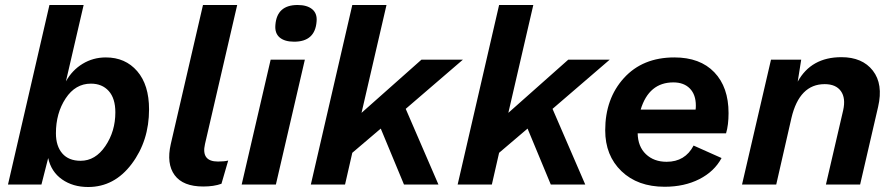

<svg xmlns="http://www.w3.org/2000/svg" viewBox="-20 -739 3587 769"><path d="M404 -509Q482 -509 529.5 -454Q577 -399 577 -301Q577 -175 507.5 -82.5Q438 10 333 10Q272 10 228.5 -20.5Q185 -51 173 -106L146 0H12L178 -719H315L244 -413Q269 -458 311 -483.5Q353 -509 404 -509ZM303 -95Q362 -95 402 -154Q442 -213 442 -289Q442 -345 415.5 -374.5Q389 -404 344 -404Q282 -404 243 -345Q204 -286 204 -205Q204 -154 229.5 -124.5Q255 -95 303 -95Z M794 8Q713 8 679.5 -37.5Q646 -83 664 -162L793 -719H930L801 -162Q785 -92 853 -92Q879 -92 894 -96L867 -3Q837 8 794 8Z M1158 -572Q1120 -572 1100 -589Q1080 -606 1083 -639Q1089 -719 1172 -719Q1210 -719 1230.5 -702Q1251 -685 1248 -653Q1242 -572 1158 -572ZM1201 -500 1085 0H948L1064 -500Z M1834 -500 1605 -303 1736 0H1598L1505 -224L1391 -127L1362 0H1225L1391 -719H1528L1428 -287L1668 -500Z M2422 -500 2193 -303 2324 0H2186L2093 -224L1979 -127L1950 0H1813L1979 -719H2116L2016 -287L2256 -500Z M2898 -286Q2898 -238 2888 -205H2534Q2535 -152 2567 -121.5Q2599 -91 2650 -91Q2724 -91 2758 -156L2870 -106Q2841 -52 2781 -21.5Q2721 9 2642 9Q2534 9 2469 -53.5Q2404 -116 2404 -217Q2404 -344 2479 -426.5Q2554 -509 2681 -509Q2784 -509 2841 -449.5Q2898 -390 2898 -286ZM2677 -409Q2579 -409 2546 -300H2766Q2767 -306 2767 -316Q2767 -360 2743 -384.5Q2719 -409 2677 -409Z M3350 -510Q3434 -510 3476 -456Q3518 -402 3497 -311L3425 0H3288L3357 -297Q3368 -346 3348 -374Q3328 -402 3283 -402Q3182 -402 3150 -267L3089 0H2952L3068 -500H3189L3175 -412Q3229 -510 3350 -510Z"/></svg>

Font: Elaine Sans SemiBold
Style: Italic
Weight: 600
Italic angle: -13°
Designer: Wei Huang
Foundry: Wei Huang
Version: Version 2.001;December 24, 2019;FontCreator 12.0.0.2547 64-b